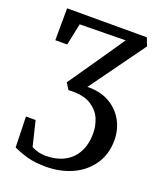

<svg xmlns="http://www.w3.org/2000/svg" viewBox="-145 -637 812 972"><g transform="rotate(20 261.0 -151.0)"><path d="M279.5 -206.5Q345.5 -209 395.8 -181.5Q446 -154 473.2 -105.8Q500.5 -57.5 500.5 0.5Q500.5 76 462.5 131.5Q424.5 187 360.5 216Q296.5 245 219.5 245Q158 245 116.8 233Q75.5 221 43 205.5L38.5 40.5H90.5L123 174.5Q158.5 193.5 200 193.5Q255.5 193.5 297.8 172Q340 150.5 363.8 108Q387.5 65.5 387.5 4.5Q387.5 -35 372.5 -71.8Q357.5 -108.5 319.8 -134Q282 -159.5 217.5 -159.5Q211 -159.5 195 -158.5L173.5 -193L299 -374.5L381 -494.5L134.5 -491L110 -373.5H46L47 -545.5H476.5L493 -502.5Z"/></g></svg>

Font: Merriweather 12pt
Style: Regular
Weight: 400
Designer: Eben Sorkin
Foundry: Eben Sorkin
Version: Version 2.100